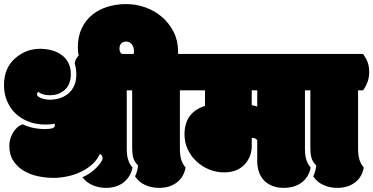

<svg xmlns="http://www.w3.org/2000/svg" viewBox="-20 -913 1822 937"><path d="M352.5 -548.8Q352.5 -578.1 344.7 -603Q347.7 -630.9 373.5 -649.9H623Q630.9 -638.2 636.5 -628.2Q642.1 -618.2 645.8 -607.7Q649.4 -597.2 651.1 -585.7Q652.8 -574.2 652.8 -560.1Q652.8 -513.7 623 -472.2H598.6V-188Q598.6 -155.8 605 -134.5Q611.3 -113.3 626.5 -95.2Q622.1 -71.8 610.6 -53.5Q599.1 -35.2 582.3 -22.2Q565.4 -9.3 543.9 -2.7Q522.5 3.9 497.6 3.9Q461.9 3.9 431.4 -9.5Q400.9 -22.9 382.3 -47.9Q423.3 -65.9 452.1 -96.2Q480.5 -126 480.5 -140.6Q480.5 -155.8 467.3 -162.1Q453.6 -131.3 428.2 -109.4Q402.8 -87.4 371.8 -73Q340.8 -58.6 306.6 -51.8Q272.5 -44.9 241.2 -44.9Q204.1 -44.9 165.5 -53Q127 -61 95.9 -79.6Q64.9 -98.1 45.2 -128.2Q25.4 -158.2 25.4 -202.6Q25.4 -217.8 30 -234.1Q34.7 -250.5 43 -264.9Q51.3 -279.3 63.7 -290.5Q76.2 -301.8 91.3 -306.2Q138.7 -283.2 200.7 -283.2Q222.7 -283.2 235.1 -286.9Q247.6 -290.5 247.6 -301.8Q247.6 -302.7 247.3 -304.7Q247.1 -306.6 246.6 -309.1Q229.5 -305.2 200.7 -305.2Q156.2 -305.2 119.1 -319.6Q82 -334 55.4 -359.6Q28.8 -385.3 14.2 -420.7Q-0.5 -456.1 -0.5 -497.6Q-0.5 -580.1 52.7 -627.4Q106 -674.8 175.8 -674.8Q204.6 -674.8 231.7 -667.7Q258.8 -660.6 279.8 -645.5Q300.8 -630.4 313.2 -607.2Q325.7 -584 325.7 -551.8Q325.7 -496.6 291 -470.2Q262.7 -448.2 225.1 -448.2Q187.5 -448.2 167 -464.4Q160.6 -460.9 160.6 -453.1Q160.6 -445.8 168 -440.7Q175.3 -435.5 185.3 -432.4Q195.3 -429.2 205.3 -427.7Q215.3 -426.3 220.7 -426.3Q249 -426.3 273.2 -434.3Q297.4 -442.4 314.9 -457.8Q332.5 -473.1 342.5 -496.1Q352.5 -519 352.5 -548.8Z M632.8 -649.9Q633.3 -653.8 633.5 -656.7Q633.8 -659.7 633.8 -662.1Q633.8 -683.1 623.5 -696.5Q613.3 -710 596.2 -710Q579.6 -710 571.3 -700.7Q563 -691.4 563 -675.3Q563 -659.2 573.7 -649.9ZM857.9 -472.2V-188Q857.9 -155.8 864.3 -134.5Q870.6 -113.3 885.7 -95.2Q877 -48.3 842.5 -22.2Q808.1 3.9 756.8 3.9Q719.7 3.9 688 -10.5Q656.2 -24.9 639.2 -52.7Q650.9 -76.2 653.8 -105.5Q635.3 -124 630.1 -143.8Q625 -163.6 625 -189.5V-472.2H526.9Q491.7 -482.9 461.4 -502.9Q431.2 -522.9 408.4 -550Q385.7 -577.1 372.8 -610.6Q359.9 -644 359.9 -682.1Q359.9 -734.4 378.4 -773.9Q397 -813.5 429 -839.8Q460.9 -866.2 503.9 -879.6Q546.9 -893.1 595.7 -893.1Q645 -893.1 690.7 -876.5Q736.3 -859.9 771.5 -829.3Q806.6 -798.8 827.9 -756.1Q849.1 -713.4 849.1 -661.1V-649.9H882.3Q890.1 -638.2 895.8 -628.2Q901.4 -618.2 905 -607.7Q908.7 -597.2 910.4 -585.7Q912.1 -574.2 912.1 -560.1Q912.1 -513.7 882.3 -472.2Z M1235.4 -472.2H1208.5V-399.9Q1213.9 -398.9 1220.7 -397.2Q1227.5 -395.5 1235.4 -393.1ZM840.3 -560.1Q840.3 -573.2 842 -584.5Q843.8 -595.7 847.4 -606.4Q851.1 -617.2 856.9 -627.7Q862.8 -638.2 870.6 -649.9H1492.7Q1500.5 -638.2 1506.1 -628.2Q1511.7 -618.2 1515.4 -607.7Q1519 -597.2 1520.8 -585.7Q1522.5 -574.2 1522.5 -560.1Q1522.5 -513.7 1492.7 -472.2H1468.3V-188Q1468.3 -155.8 1474.6 -134.5Q1481 -113.3 1496.1 -95.2Q1486.8 -47.9 1451.9 -22Q1417 3.9 1363.8 3.9Q1334 3.9 1310.1 -5.4Q1286.1 -14.6 1269.5 -31.5Q1252.9 -48.3 1244.1 -72.8Q1235.4 -97.2 1235.4 -127V-229Q1229.5 -235.8 1224.4 -238Q1219.2 -240.2 1208.5 -240.2V-200.2Q1208.5 -147.5 1173.3 -109.9Q1137.7 -71.8 1073.2 -71.8Q1035.2 -71.8 1000.2 -86.2Q965.3 -100.6 938.7 -125.5Q912.1 -150.4 896.2 -184.1Q880.4 -217.8 880.4 -256.8Q880.4 -364.7 980.5 -396V-472.2H870.6Q840.3 -514.2 840.3 -560.1Z M1727.5 -188Q1727.5 -155.8 1733.9 -134.5Q1740.2 -113.3 1755.4 -95.2Q1746.6 -48.3 1712.2 -22.2Q1677.7 3.9 1626.5 3.9Q1589.4 3.9 1557.6 -10.5Q1525.9 -24.9 1508.8 -52.7Q1520.5 -76.2 1523.4 -105.5Q1504.9 -124 1499.8 -143.8Q1494.6 -163.6 1494.6 -189.5V-472.2H1469.7Q1439.9 -513.7 1439.9 -560.1Q1439.9 -585 1447 -605Q1454.1 -625 1469.7 -649.9H1752Q1759.8 -638.2 1765.4 -628.2Q1771 -618.2 1774.7 -607.7Q1778.3 -597.2 1780 -585.7Q1781.7 -574.2 1781.7 -560.1Q1781.7 -513.7 1752 -472.2H1727.5Z"/></svg>

Font: Modak sl
Style: Regular
Weight: 400
Designer: Sarang Kulkarni, Maithili Shingre, Noopur Datye
Foundry: Ek Type
Version: Version 1.036;PS Version 1.000;hotconv 1.0.79;makeotf.lib2.5